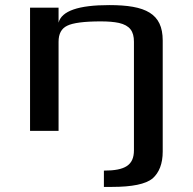

<svg xmlns="http://www.w3.org/2000/svg" viewBox="-20 -514 756 754"><path d="M409 -494C288 -494 222 -471 210 -425V-484H98V0H210V-350C210 -381 221 -402 244 -413C266 -424 310 -430 376 -430C405 -430 428 -428 447 -424C490 -414 506 -391 506 -350V76C506 135 471 156 388 156V220H420C499 220 552 209 579 187C605 164 619 129 619 81V-355C619 -461 552 -494 409 -494Z"/></svg>

Font: Gamestation Extended
Style: Regular
Weight: 400
Width: 7
Designer: Jonas Hecksher
Foundry: Jonas Hecksher, Playtypeª, e-types AS
Version: Version 1.003